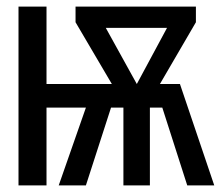

<svg xmlns="http://www.w3.org/2000/svg" viewBox="-20 -560 667 580"><path d="M35.9 0V-540H120.5V-306.2H317.9L208.2 -492.8V-540H571.8V-492.8L463.1 -306.2H523.6L627.2 0H545.6L470.3 -234.9H432.8V0H352.8V-234.9H315.4L239.5 0H157.4L239.5 -234.9H120.5V0ZM393.3 -306.2 484.6 -475.9H299.5Z"/></svg>

Font: FiraCode Nerd Font
Style: Regular
Weight: 400
Designer: Carrois Corporate, Edenspiekermann AG, Nikita Prokopov
Foundry: Carrois Corporate, Edenspiekermann AG, Nikita Prokopov
Version: Version 6.002;Nerd Fonts 2.1.0